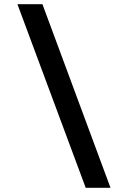

<svg xmlns="http://www.w3.org/2000/svg" viewBox="-20 -752 573 914"><path d="M388 142H506L182 -732H63Z"/></svg>

Font: Arima Koshi ExtraBold
Style: Regular
Weight: 800
Designer: Joana Correia and Natanael Gama
Foundry: NDISCOVER
Version: Version 1.019;PS 001.019;hotconv 1.0.88;makeotf.lib2.5.64775